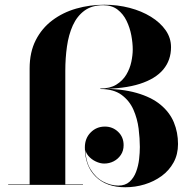

<svg xmlns="http://www.w3.org/2000/svg" viewBox="-20 -780 810 810"><path d="M105 0V-491Q105 -560 130.8 -610.5Q156.5 -661 200.8 -694.2Q245 -727.5 301.8 -743.8Q358.5 -760 420.5 -760Q476 -760 526.8 -746.8Q577.5 -733.5 616.8 -709.2Q656 -685 678.8 -652.5Q701.5 -620 701.5 -581Q701.5 -526 668.8 -486.8Q636 -447.5 569.8 -426.2Q503.5 -405 403 -405V-406.5Q444 -406.5 470.8 -423Q497.5 -439.5 512.8 -465Q528 -490.5 534 -519Q540 -547.5 540 -571.5Q540 -598.5 534 -630.8Q528 -663 514 -692Q500 -721 476 -739.5Q452 -758 415.5 -758Q367.5 -758 336.2 -735Q305 -712 287.2 -672.8Q269.5 -633.5 262.5 -584Q255.5 -534.5 255.5 -481V0ZM14.5 0V-2H330V0ZM508.5 10Q429 10 383.5 -35Q338 -80 338 -158Q338 -196.5 362.5 -221.2Q387 -246 422.5 -246Q455 -246 478.2 -224Q501.5 -202 501.5 -167.5Q501.5 -144 489.8 -126.5Q478 -109 459.5 -99.5Q441 -90 419.5 -90Q402.5 -90 384 -98.8Q365.5 -107.5 352.5 -122.8Q339.5 -138 339 -158H340Q340 -102 361.5 -66.5Q383 -31 415 -14Q447 3 479 3Q508.5 3 526.5 -13.2Q544.5 -29.5 554 -54.8Q563.5 -80 566.8 -108Q570 -136 570 -160Q570 -195.5 564.8 -237.5Q559.5 -279.5 542.8 -317.5Q526 -355.5 492.5 -380Q459 -404.5 403 -404.5V-406Q493.5 -406 556.2 -388Q619 -370 657.5 -338Q696 -306 713.5 -263.8Q731 -221.5 731 -172.5Q731 -128.5 712.2 -94.5Q693.5 -60.5 661.5 -37.2Q629.5 -14 590 -2Q550.5 10 508.5 10Z"/></svg>

Font: Bodoni Moda 96pt
Style: Bold
Weight: 700
Version: Version 2.005